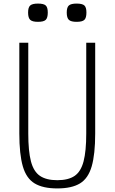

<svg xmlns="http://www.w3.org/2000/svg" viewBox="-20 -1039 640 1073"><path d="M300 14Q220 14 173.5 -14Q127 -42 107.5 -109.5Q88 -177 88 -293V-800H138V-293Q138 -194 153 -137Q168 -80 203.5 -56Q239 -32 300 -32Q362 -32 397 -56Q432 -80 447 -137Q462 -194 462 -293V-800H512V-293Q512 -177 492.5 -109.5Q473 -42 427 -14Q381 14 300 14ZM408 -917Q377 -917 365 -928Q353 -939 353 -969Q353 -998 365 -1008.5Q377 -1019 408 -1019Q440 -1019 451.5 -1008.5Q463 -998 463 -969Q463 -939 451.5 -928Q440 -917 408 -917ZM192 -917Q161 -917 149 -928Q137 -939 137 -969Q137 -998 149 -1008.5Q161 -1019 192 -1019Q224 -1019 235.5 -1008.5Q247 -998 247 -969Q247 -939 235.5 -928Q224 -917 192 -917Z"/></svg>

Font: Victor Mono Thin
Style: Regular
Weight: 100
Monospace: yes
Designer: Rune Bjørnerås
Version: Version 1.561;gftools[0.9.30]